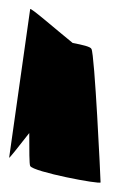

<svg xmlns="http://www.w3.org/2000/svg" viewBox="-37 -721 286 420"><path d="M-17 -376C-17 -374 2 -398 27 -430C27 -391 27 -362 29 -358C35 -345 183 -317 183 -322C183 -330 170 -604 163 -614C161 -619 143 -623 122 -627C86 -656 29 -706 29 -701Z"/></svg>

Font: Ampere
Style: SCExt
Weight: 400
Version: Version 1